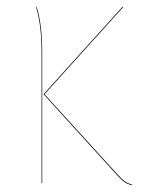

<svg xmlns="http://www.w3.org/2000/svg" viewBox="-20 -538 428 564"><path d="M341.8 -517.1 110.8 -261.2 323.2 -27.8Q337.9 -11.7 346.7 -5.4Q355.5 1 368.2 3.9L367.2 5.9Q354 2.9 345 -3.7Q335.9 -10.3 321.8 -25.9L107.9 -261.2L339.8 -518.1ZM87.9 -517.1Q104 -465.3 104 -384.8V0H102.1V-384.8Q102.1 -463.9 85.9 -517.1Z"/></svg>

Font: Fira Sans Compressed Two
Style: Regular
Weight: 100
Width: 1
Designer: Carrois Corporate & Edenspiekermann AG
Foundry: Carrois Corporate GbR & Edenspiekermann AG
Version: Version 4.203;PS 004.203;hotconv 1.0.88;makeotf.lib2.5.64775